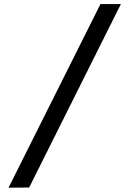

<svg xmlns="http://www.w3.org/2000/svg" viewBox="-20 -803 631 936"><path d="M122.1 111.3Q233.4 -112.3 569.3 -783.2Q543.9 -783.2 469.7 -783.2Q357.4 -559.6 21.5 112.3Q45.9 111.3 122.1 111.3Z"/></svg>

Font: TextaAlt
Style: Bold
Weight: 400
Designer: Daniel Hernandez & Miguel Hernandez
Version: Version 1.005;com.myfonts.easy.latinotype.texta.alt-bold.wfk